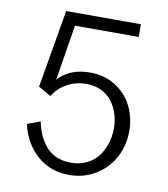

<svg xmlns="http://www.w3.org/2000/svg" viewBox="-80 -757 729 835"><g transform="rotate(10 285.0 -340.0)"><path d="M280.8 9.8Q196.3 9.8 138.2 -42.5Q80.1 -94.7 62 -176.8L119.1 -198.2Q125 -168.9 135.3 -144.3Q145.5 -119.6 163.6 -95.7Q181.6 -71.8 211.2 -57.9Q240.7 -43.9 278.8 -43.9Q318.4 -43.9 349.9 -59.6Q381.3 -75.2 400.1 -101.1Q418.9 -127 428.5 -158.2Q438 -189.5 438 -223.1Q438 -256.3 428.5 -286.4Q418.9 -316.4 400.9 -340.6Q382.8 -364.7 353.5 -378.9Q324.2 -393.1 287.1 -393.1Q241.2 -393.1 202.6 -372.1Q164.1 -351.1 141.1 -314L85.9 -346.2L145 -689.9H475.1V-633.8H193.8L153.8 -388.2Q204.6 -444.8 294.9 -444.8Q357.9 -444.8 406.7 -414.1Q455.6 -383.3 480.7 -333Q505.9 -282.7 505.9 -223.1Q505.9 -160.2 477.8 -107.2Q449.7 -54.2 397.7 -22.2Q345.7 9.8 280.8 9.8Z"/></g></svg>

Font: HK Grotesk Light
Style: Regular
Weight: 300
Designer: Alfredo Marco Pradil and Stefan Peev
Foundry: Hanken Design Co.
Version: Version 1.045;PS 001.045;hotconv 1.0.88;makeotf.lib2.5.64775